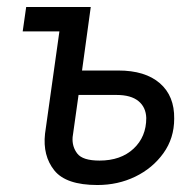

<svg xmlns="http://www.w3.org/2000/svg" viewBox="-20 -520 560 550"><path d="M45 -430 55 -500H240L230 -430ZM259 10Q169 10 135.5 -32Q102 -74 109 -137L160 -500H240L215 -318H319Q396 -318 438 -281.5Q480 -245 479 -180Q479 -124 448 -81Q417 -38 367.5 -14Q318 10 259 10ZM265 -60Q326 -60 362.5 -94Q399 -128 399 -182Q398 -213 376.5 -230.5Q355 -248 314 -248H205L188 -127Q186 -100 201.5 -80Q217 -60 265 -60Z"/></svg>

Font: Finlandica
Style: Italic
Weight: 400
Italic angle: -8°
Designer: Niklas Ekholm, Juho Hiilivirta, Jaakko Suomalainen
Foundry: Helsinki Type Studio
Version: Version 1.064